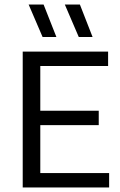

<svg xmlns="http://www.w3.org/2000/svg" viewBox="-20 -821 526 841"><path d="M79.5 0V-595H453.5V-532H156.5V-63H458V0ZM133 -273V-336H412.5V-273ZM325 -659 264 -801H330L385.5 -659ZM166.5 -659 105.5 -801H171L227 -659Z"/></svg>

Font: Encode Sans SC SemiCondensed
Style: Regular
Weight: 400
Width: 4
Designer: Multiple Designers
Foundry: Impallari Type
Version: Version 3.002